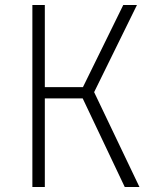

<svg xmlns="http://www.w3.org/2000/svg" viewBox="-20 -751 640 771"><path d="M160 0H110V-731H160V-401H313L475 -731H530L358 -381L540 0H481L312 -356H160Z"/></svg>

Font: JetBrains Mono Extra Light
Style: Regular
Weight: 200
Monospace: yes
Designer: Philipp Nurullin, Konstantin Bulenkov
Foundry: JetBrains
Version: 2.002